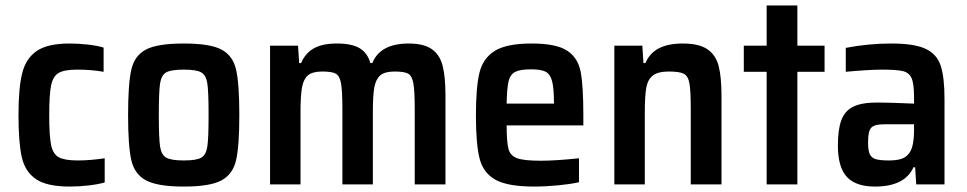

<svg xmlns="http://www.w3.org/2000/svg" viewBox="-20 -678 3557 706"><path d="M48 -255Q48 -354 61.5 -408.5Q75 -463 115 -490.5Q155 -518 236 -518Q269 -518 304 -514Q339 -510 361 -503V-414Q316 -422 265 -422Q217 -422 196 -410Q175 -398 168 -364.5Q161 -331 161 -255Q161 -178 168 -144.5Q175 -111 196.5 -99.5Q218 -88 266 -88Q311 -88 365 -96V-7Q340 0 305 4Q270 8 237 8Q152 8 112 -19.5Q72 -47 60 -100.5Q48 -154 48 -255Z M451 -255Q451 -371 463 -422.5Q475 -474 517 -496Q559 -518 656 -518Q752 -518 794 -496Q836 -474 848 -422.5Q860 -371 860 -255Q860 -140 848 -88.5Q836 -37 794 -14.5Q752 8 656 8Q560 8 517.5 -14.5Q475 -37 463 -88.5Q451 -140 451 -255ZM747 -255Q747 -340 742.5 -370.5Q738 -401 720.5 -411.5Q703 -422 656 -422Q608 -422 590.5 -411.5Q573 -401 568.5 -370.5Q564 -340 564 -255Q564 -171 568.5 -140Q573 -109 591 -98.5Q609 -88 656 -88Q703 -88 720.5 -98.5Q738 -109 742.5 -140Q747 -171 747 -255Z M973 -510H1076L1080 -446H1087Q1103 -483 1134.5 -500.5Q1166 -518 1219 -518Q1273 -518 1302 -501Q1331 -484 1342 -446H1349Q1378 -518 1483 -518Q1538 -518 1567.5 -497.5Q1597 -477 1607.5 -436.5Q1618 -396 1618 -327V0H1505V-276Q1505 -344 1500 -371.5Q1495 -399 1481 -407Q1467 -415 1431 -415Q1395 -415 1378.5 -401Q1362 -387 1356.5 -357Q1351 -327 1351 -266V0H1239V-276Q1239 -344 1234 -371.5Q1229 -399 1215 -407Q1201 -415 1165 -415Q1129 -415 1112.5 -401Q1096 -387 1090.5 -356.5Q1085 -326 1085 -266V0H973Z M2125 -217H1843Q1843 -154 1850 -129.5Q1857 -105 1882 -96Q1907 -87 1969 -87Q2023 -87 2109 -96V-8Q2079 -1 2032.5 3.5Q1986 8 1944 8Q1847 8 1802 -17Q1757 -42 1743.5 -95Q1730 -148 1730 -254Q1730 -357 1743 -410.5Q1756 -464 1799.5 -491Q1843 -518 1935 -518Q2025 -518 2065 -492Q2105 -466 2115 -414.5Q2125 -363 2125 -255ZM1843 -297H2017Q2017 -354 2010 -380Q2003 -406 1986 -414.5Q1969 -423 1933 -423Q1892 -423 1874 -413.5Q1856 -404 1850 -379Q1844 -354 1843 -297Z M2239 -510H2342L2346 -446H2353Q2369 -483 2403 -500.5Q2437 -518 2491 -518Q2550 -518 2581 -497Q2612 -476 2622.5 -435.5Q2633 -395 2633 -325V0H2520V-276Q2520 -345 2515 -372Q2510 -399 2494 -407Q2478 -415 2439 -415Q2400 -415 2381 -400.5Q2362 -386 2356.5 -356Q2351 -326 2351 -266V0H2239Z M2799 0V-414H2715V-510H2799V-658H2912V-510H3012V-414H2912V0Z M3061 -143Q3061 -203 3074 -237Q3087 -271 3118 -286Q3149 -301 3205 -301Q3251 -301 3341 -297V-320Q3341 -370 3332 -390.5Q3323 -411 3300 -416.5Q3277 -422 3222 -422Q3198 -422 3159 -419.5Q3120 -417 3090 -414V-502Q3173 -518 3258 -518Q3342 -518 3383.5 -498.5Q3425 -479 3439 -436.5Q3453 -394 3453 -315V0H3349L3345 -63H3339Q3307 8 3197 8Q3127 8 3094 -27.5Q3061 -63 3061 -143ZM3324 -116Q3341 -139 3341 -201V-221H3235Q3208 -221 3195 -216Q3182 -211 3177 -197Q3172 -183 3172 -153Q3172 -125 3178 -111.5Q3184 -98 3199.5 -93Q3215 -88 3249 -88Q3277 -88 3295 -94Q3313 -100 3324 -116Z"/></svg>

Font: Saira Semi Condensed Medium
Style: Regular
Weight: 500
Width: 4
Designer: Hector Gatti with collaboration of the Omnibus-Type team
Foundry: Omnibus-Type
Version: Version 1.001; ttfautohint (v1.8)